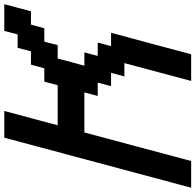

<svg xmlns="http://www.w3.org/2000/svg" viewBox="-28 -887 915 899"><g transform="rotate(-90 429.5 -437.5)"><path d="M500 0H625Q641.6 -62.5 675 -187.5Q708.5 -312.5 725.6 -375H663.1L679.7 -437.5H617.2L633.8 -500H571.3Q577.1 -520.5 588.4 -562.3Q599.6 -604 605 -625H667.5L684.1 -687.5H746.6L763.7 -750H826.2Q831.5 -770.5 842.8 -812.5Q854 -854.5 859.4 -875H734.4L717.8 -812.5H655.3L638.7 -750H576.2L559.1 -687.5H496.6L480 -625H292.5Q303.7 -667 325.9 -750Q348.1 -833 359.4 -875H234.4Q195.3 -729 117.2 -437.5Q39.1 -146 0 0H125Q147 -83 191.9 -250Q236.8 -417 258.8 -500H446.3L429.7 -437.5H492.2L475.6 -375H538.1L521 -312.5H583.5Z"/></g></svg>

Font: Faithful 32x
Style: Oblique
Weight: 400
Foundry: Faithful Resource Pack
Version: Version 1.0; January 27, 2023